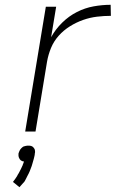

<svg xmlns="http://www.w3.org/2000/svg" viewBox="-20 -548 540 800"><path d="M85 0 171 -520H214L193 -393Q211 -426 239 -453.5Q267 -481 300.5 -498Q334 -515 370 -521.5Q406 -528 441 -528L442 -482Q414 -482 384.5 -478.5Q355 -475 326.5 -465Q298 -455 271.5 -438.5Q245 -422 224.5 -399Q204 -376 192.5 -348Q181 -320 176 -291L128 0ZM61 232 34 210Q36 207 38.5 204Q41 201 43 198L51 186Q52 183 54 180Q56 177 57.5 174.5Q59 172 60.5 169Q62 166 63.5 163Q65 160 67 156.5Q69 153 70 150Q71 147 73 143.5Q75 140 75 138L76 136L80 125Q77 125 74.5 124Q72 123 70 122Q68 121 66 119.5Q64 118 62.5 115.5Q61 113 60 111Q59 109 58 106.5Q57 104 57 100.5Q57 97 57 96V92Q58 89 59 86Q60 83 61.5 80Q63 77 65 74Q67 71 69.5 69Q72 67 74 65Q76 63 79.5 62Q83 61 87 60Q91 59 93 59H97Q100 59 103 59Q106 59 109.5 60Q113 61 115 62.5Q117 64 119 66Q121 68 122.5 70.5Q124 73 125 75.5Q126 78 126 82Q126 86 126 87L125 92Q125 97 123.5 102.5Q122 108 121 113Q120 118 118 123.5Q116 129 115 134Q114 139 112 144Q110 149 108 154.5Q106 160 104 165Q102 170 99.5 175Q97 180 94 185.5Q91 191 89 195.5Q87 200 83.5 206Q80 212 77 214Z"/></svg>

Font: Iosevka Aile XLt Obl
Style: Regular
Weight: 200
Italic angle: -9°
Designer: Belleve Invis
Foundry: Belleve Invis
Version: Version 31.1.0; ttfautohint (v1.8.4)